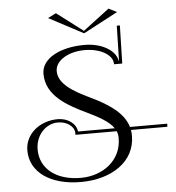

<svg xmlns="http://www.w3.org/2000/svg" viewBox="-56 -782 853 930"><g transform="rotate(-5 370.5 -317.5)"><path d="M376.3 -622H379.8L545.8 -710L505.8 -730L378.1 -633L250.3 -730L210.3 -710ZM553.8 -644.2H538.8L534.7 -473.7L533.4 -473C525.6 -524.9 458.4 -565 374.6 -565C255.5 -565 164.6 -517.4 164.6 -442.6C164.6 -334.9 267.9 -280.5 358.4 -237.1C412.5 -211.1 462 -184.8 485.7 -150H307.1C303 -188.3 263.8 -218 214.4 -218C126.3 -218 54.5 -159.6 54.5 -79.5C54.5 27.1 153.6 95 300 95C451.8 95 565.5 17.5 565.5 -106.7C565.5 -116.9 564.8 -126 563.1 -135H740.1L740.9 -150H559.6C537.5 -225.2 456.5 -272 378.1 -309.6C300.7 -346.7 229.7 -387.7 229.7 -450C229.7 -502.6 295.3 -540 373.3 -540C448.2 -540 507.6 -506 509.1 -463.3C509.1 -462.8 509.1 -462.2 509.1 -461.7C509.1 -460.8 509.1 -460 509.1 -459.2H549.1ZM293.1 -135H494C498.7 -124.1 500.4 -114 500.4 -100.4C500.4 5.9 410.3 75 301.1 75C183.4 75 104.5 14.7 104.5 -80C104.5 -148.8 153.6 -202 213.6 -202C257.6 -202 292.2 -176.4 293.4 -144.1C293.5 -141 293.1 -135 293.1 -135Z"/></g></svg>

Font: Galberik
Style: Regular
Weight: 400
Designer: Gluk
Foundry: Gluk
Version: Version 0.50